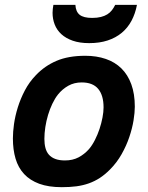

<svg xmlns="http://www.w3.org/2000/svg" viewBox="-20 -757 609 792"><path d="M33.2 -186Q33.2 -212.4 37.8 -245.6Q42.5 -278.8 53.5 -314.2Q64.5 -349.6 82.5 -384Q100.6 -418.5 127.9 -446.8Q164.6 -485.4 213.4 -506.1Q262.2 -526.9 332 -526.9Q378.4 -526.9 416.3 -513.9Q454.1 -501 480.7 -474.9Q507.3 -448.7 521.7 -409.2Q536.1 -369.6 536.1 -316.9Q536.1 -293 530.8 -260Q525.4 -227.1 513.4 -191.7Q501.5 -156.2 481.7 -121.1Q461.9 -85.9 433.1 -57.1Q412.6 -36.6 391.6 -22.9Q370.6 -9.3 346.7 -0.7Q322.8 7.8 295.4 11.5Q268.1 15.1 234.9 15.1Q180.2 15.1 141.8 1Q103.5 -13.2 79.3 -39.3Q55.2 -65.4 44.2 -102.5Q33.2 -139.6 33.2 -186ZM163.1 -184.1Q163.1 -163.1 167.5 -146.5Q171.9 -129.9 181.9 -118.7Q191.9 -107.4 208.3 -101.3Q224.6 -95.2 248 -95.2Q279.8 -95.2 304 -107.9Q328.1 -120.6 347.2 -142.1Q360.4 -157.7 371.6 -179.7Q382.8 -201.7 390.6 -225.3Q398.4 -249 402.8 -272.2Q407.2 -295.4 407.2 -314Q407.2 -363.8 385 -390.4Q362.8 -417 316.9 -417Q286.1 -417 261.7 -403.3Q237.3 -389.6 219.2 -367.2Q206.5 -351.1 196 -329.1Q185.5 -307.1 178.2 -282.7Q170.9 -258.3 167 -232.9Q163.1 -207.5 163.1 -184.1ZM544.9 -736.8Q538.1 -700.7 522.5 -671.4Q506.8 -642.1 482.2 -621.6Q457.5 -601.1 424.1 -590.1Q390.6 -579.1 348.1 -579.1Q308.6 -579.1 280 -589.1Q251.5 -599.1 232.9 -616.2Q214.4 -633.3 205.6 -656Q196.8 -678.7 196.8 -704.1Q196.8 -712.4 197.8 -720.5Q198.7 -728.5 200.2 -736.8H291Q292.5 -709 308.6 -696Q324.7 -683.1 359.9 -683.1Q380.9 -683.1 396.2 -687Q411.6 -690.9 422.6 -697.8Q433.6 -704.6 441.4 -714.6Q449.2 -724.6 455.1 -736.8Z"/></svg>

Font: Lorenzo Sans
Style: Bold Italic
Weight: 700
Italic angle: -12°
Foundry: Intel Corporation
Version: Version 1.00; ttfautohint (v1.5)